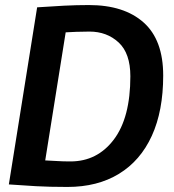

<svg xmlns="http://www.w3.org/2000/svg" viewBox="-20 -730 687 760"><path d="M247 10Q175 10 122.5 7Q70 4 15 0L127 -701Q184 -705 233.5 -707.5Q283 -710 332 -710Q471 -710 548.5 -641Q626 -572 626 -431Q626 -291 581 -192.5Q536 -94 451 -42Q366 10 247 10ZM259 -91Q365 -91 430.5 -177.5Q496 -264 496 -428Q496 -519 449.5 -562Q403 -605 334 -605Q307 -605 282 -604Q257 -603 240 -602L159 -95Q186 -94 207 -92.5Q228 -91 259 -91Z"/></svg>

Font: Georama SemiBold
Style: Italic
Weight: 600
Italic angle: -9°
Designer: Jean-Baptiste Levee
Foundry: Production Type
Version: Version 1.000